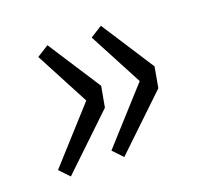

<svg xmlns="http://www.w3.org/2000/svg" viewBox="-76 -520 565 539"><g transform="rotate(-20 206.0 -250.5)"><path d="M50.7 -66.6 22.9 -95.9 164.3 -252.2 79.5 -413.1 114.9 -435.4 217.7 -276.7 206.5 -215.3ZM210.3 -66.6 182.5 -95.9 323.9 -252.2 239 -413.1 274.5 -435.4 377.2 -276.7 366.1 -215.3Z"/></g></svg>

Font: Source Sans Variable
Style: Italic
Weight: 200
Italic angle: -11°
Designer: Paul D. Hunt
Foundry: Adobe Systems Incorporated
Version: Version 3.006;hotconv 1.0.111;makeotfexe 2.5.65597